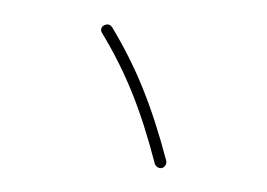

<svg xmlns="http://www.w3.org/2000/svg" viewBox="-78 -783 1155 832"><g transform="rotate(15 500.0 -366.5)"><path d="M665 -108.4Q576.2 -265.6 489.3 -380.9Q402.3 -496.1 296.9 -596.7Q290 -603.5 290 -613.3Q290 -623 297.9 -629.9Q317.4 -646.5 335 -629.9Q442.4 -526.4 530.8 -409.2Q619.1 -292 710 -132.8Q714.8 -124 711.9 -113.3Q709 -102.5 700.2 -97.7Q691.4 -92.8 680.7 -96.2Q669.9 -99.6 665 -108.4Z"/></g></svg>

Font: Rounded-X Mgen+ 1mn light
Style: Regular
Weight: 200
Designer: [Source Han Sans]
Ryoko NISHIZUKA  (kana & ideographs); Paul D. Hunt (Latin, Greek & Cyrillic); Wenlong ZHANG  (bopomofo
Version: Version 1.059.20150602